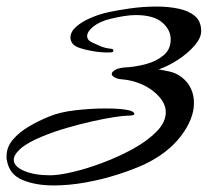

<svg xmlns="http://www.w3.org/2000/svg" viewBox="-35 -480 636 586"><path d="M129 86Q73 86 33 69Q-7 52 -14 9Q-15 6 -15 3Q-15 0 -15 -3Q-15 -31 4 -53.5Q23 -76 52.5 -93.5Q82 -111 114 -124Q147 -138 195.5 -143.5Q244 -149 287 -149Q336 -149 360 -143Q375 -139 375 -132Q375 -127 355 -127Q342 -127 313 -122.5Q284 -118 246 -109.5Q208 -101 168.5 -89.5Q129 -78 95 -64Q49 -45 28 -26.5Q7 -8 7 8Q7 28 38.5 41.5Q70 55 118 55Q144 55 187 45Q230 35 279 16.5Q328 -2 371.5 -26Q415 -50 443 -78.5Q471 -107 471 -138Q471 -170 435 -200Q414 -217 388.5 -226.5Q363 -236 336 -238Q323 -239 314.5 -244Q306 -249 306 -254Q306 -261 318 -267.5Q330 -274 358 -275Q383 -277 412.5 -285Q442 -293 464 -311Q486 -329 486 -360Q486 -389 460 -411.5Q434 -434 379 -434Q363 -434 344 -431Q325 -428 304 -423Q270 -415 250.5 -399.5Q231 -384 231 -370Q231 -357 247 -350Q260 -344 273 -338.5Q286 -333 305 -331Q311 -331 311 -325Q311 -320 302 -320Q274 -319 245 -324.5Q216 -330 202 -336Q190 -341 185 -349Q180 -357 180 -365Q180 -383 197.5 -398.5Q215 -414 242 -425.5Q269 -437 297 -443Q319 -448 360 -454Q401 -460 444 -460Q479 -460 510 -453.5Q541 -447 560 -431Q579 -415 579 -385Q579 -364 558.5 -340.5Q538 -317 508 -297.5Q478 -278 449 -268Q458 -267 481 -262Q504 -257 520 -244Q539 -229 548 -209Q557 -189 557 -166Q557 -117 517 -64.5Q477 -12 405 22Q370 38 323 53Q276 68 225.5 77Q175 86 129 86Z"/></svg>

Font: Arizonia
Style: Regular
Weight: 400
Designer: Robert E. Leuschke
Foundry: Robert E. Leuschke
Version: Version 1.010; ttfautohint (v1.8.4.7-5d5b)